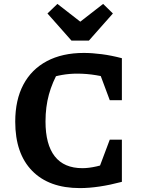

<svg xmlns="http://www.w3.org/2000/svg" viewBox="-20 -952 720 983"><path d="M389 11Q231 11 144.5 -77.5Q58 -166 58 -329Q58 -440 99.5 -518.5Q141 -597 220 -639Q299 -681 409 -681Q452 -681 501.5 -674.5Q551 -668 604 -654L569 -544Q520 -559 472 -567Q424 -575 375 -575Q336 -575 298.5 -568.5Q261 -562 224 -549L283 -592Q248 -532 230.5 -468.5Q213 -405 213 -330Q213 -212 260.5 -151.5Q308 -91 402 -91Q434 -91 474 -100Q514 -109 561 -127L604 -21Q483 11 389 11ZM460 -19 542 -237H604V-21ZM542 -439 461 -656 604 -654V-439ZM346 -744 223 -883 274 -932 391 -841 508 -932 558 -883 435 -744Z"/></svg>

Font: Piazzolla Thin ExtraBold
Style: Regular
Weight: 800
Version: Version 2.005